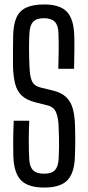

<svg xmlns="http://www.w3.org/2000/svg" viewBox="-20 -827 391 854"><path d="M177.1 7.2Q105.2 7.2 73.8 -24.8Q42.3 -56.8 39.4 -129.8Q38.9 -159.7 38.7 -184.7Q38.5 -209.7 39.1 -234.9Q39.7 -260.2 41.1 -290.1H110.1Q108.1 -246.4 108 -203Q107.9 -159.5 110.1 -118.5Q111.8 -85.2 127.3 -69.8Q142.7 -54.4 176.7 -54.4Q209.8 -54.4 224.1 -69.8Q238.5 -85.2 240.7 -118.5Q242.3 -145.8 242.6 -167.5Q243 -189.3 242.4 -212.2Q241.9 -235.1 240.7 -265.2Q239.5 -301.3 230 -325.8Q220.6 -350.4 192.3 -358L137.7 -371.8Q98.4 -381.8 77.2 -401.4Q56.1 -421.1 47.7 -453.1Q39.3 -485 37.8 -531.4Q37.3 -563 37.7 -599.9Q38.1 -636.8 38.6 -671.6Q40 -720.1 53.7 -749.9Q67.4 -779.8 97.4 -793.5Q127.4 -807.2 176.7 -807.2Q245.8 -807.2 276.7 -775.5Q307.7 -743.7 310.2 -670.8Q311.2 -643.7 310.8 -604Q310.5 -564.3 309.4 -521.1H239.3Q240.8 -561.1 241.1 -601.6Q241.4 -642.1 239.9 -682.1Q238.6 -715.3 223.2 -730.6Q207.9 -746 175.9 -746Q142.3 -746 127.8 -730.6Q113.3 -715.3 111.1 -682.1Q108.9 -644.7 109.1 -607Q109.3 -569.2 111.1 -531.4Q112.4 -488.8 121.9 -466.7Q131.4 -444.6 161.3 -437.4L212 -425.2Q252.5 -415.7 274.1 -395.2Q295.6 -374.7 304.1 -342.5Q312.6 -310.3 313.8 -265.2Q314.7 -235.8 314.7 -215.2Q314.7 -194.5 314.4 -175.1Q314.1 -155.6 313.2 -129.8Q310.7 -56.8 279.3 -24.8Q247.9 7.2 177.1 7.2Z"/></svg>

Font: Big Shoulders Thin
Style: Regular
Weight: 100
Designer: Patric King
Foundry: XO Type Co
Version: Version 2.002